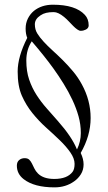

<svg xmlns="http://www.w3.org/2000/svg" viewBox="-20 -684 458 812"><path d="M305.7 -52.2Q321.8 -85.4 321.8 -121.3Q321.8 -157.2 312.3 -191.7Q302.7 -226.1 286.4 -261Q270 -295.9 249 -329.8Q228 -363.8 205.1 -395.5Q168 -446.8 114.3 -509.3Q91.3 -474.1 91.3 -428.2Q91.3 -382.3 103.3 -347.4Q115.2 -312.5 134.5 -282.5Q153.8 -252.4 177.5 -225.8Q201.2 -199.2 224.6 -172.4Q284.2 -105 304.7 -53.7ZM95.2 -523.9Q88.4 -540 88.4 -563.2Q88.4 -586.4 97.9 -605.5Q107.4 -624.5 123 -637.7Q155.8 -664.1 203.6 -664.1Q299.3 -664.1 338.9 -621.1Q355 -604 355 -576.7Q355 -561 333 -555.2Q327.6 -553.7 321.3 -553.7Q314.9 -553.7 306.6 -559.6Q298.3 -565.4 289.6 -574.2Q280.8 -583 271.2 -593.3Q261.7 -603.5 251 -612.3Q226.1 -632.8 207.3 -632.8Q188.5 -632.8 175.3 -629.6Q162.1 -626.5 151.4 -619.1Q127.4 -603.5 127.4 -581.3Q127.4 -559.1 137.7 -542.5Q147.9 -525.9 164.3 -508.1Q180.7 -490.2 201.9 -470.9Q223.1 -451.7 245.4 -429.7Q267.6 -407.7 288.8 -382.3Q310.1 -356.9 326.2 -327.1Q363.3 -259.3 363.3 -184.8Q363.3 -110.4 321.3 -37.1Q333.5 -11.7 333.5 11.2Q333.5 34.2 322.3 52.5Q311 70.8 293.5 83Q257.8 108.4 210.9 108.4Q124.5 108.4 80.1 73.7Q51.3 51.3 51.3 16.6Q51.3 1 61 -7.1Q70.8 -15.1 84 -15.1Q97.2 -15.1 103.8 -8.5Q110.4 -2 115.2 7.8Q120.1 17.6 125.5 28.8Q130.9 40 140.6 49.8Q163.6 72.8 209.5 72.8Q264.6 72.8 287.1 42.5Q295.4 31.2 295.4 8.8Q295.4 -13.7 277.6 -39.3Q259.8 -64.9 232.9 -90.8Q206.1 -116.7 175 -144.5Q144 -172.4 117.2 -205.6Q90.3 -238.8 72.5 -279.1Q54.7 -319.3 54.7 -381.6Q54.7 -443.8 95.2 -523.9Z"/></svg>

Font: RadleyRegular
Style: Regular
Weight: 400
Designer: vernon adams
Foundry: vernon adams
Version: Version 1.000;PS 001.001;hotconv 1.0.56